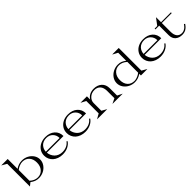

<svg xmlns="http://www.w3.org/2000/svg" viewBox="426 -2416 4096 4096"><g transform="rotate(-45 2474.0 -368.0)"><path d="M0 -750H191.9V-452.1Q281.2 -514.2 381.8 -514.2Q459.5 -514.2 526.9 -479.7Q594.2 -445.3 634.5 -385.3Q674.8 -325.2 674.8 -254.9Q674.8 -179.7 631.3 -117.7Q587.9 -55.7 520.3 -22.2Q452.6 11.2 378.9 11.2Q318.4 11.2 273.9 -6.8Q229.5 -24.9 186 -58.1L113.8 0H111.8V-684.1L0 -748ZM191.9 -92.8Q275.9 -16.1 370.1 -16.1Q462.4 -16.1 521.2 -82.3Q580.1 -148.4 580.1 -254.9Q580.1 -362.3 523.4 -425Q466.8 -487.8 368.2 -487.8Q327.6 -487.8 276.6 -467.3Q225.6 -446.8 191.9 -417Z M790.5 -250Q790.5 -327.6 830.3 -388.4Q870.1 -449.2 937.7 -481.7Q1005.4 -514.2 1088.9 -514.2Q1219.7 -514.2 1299.8 -443.4Q1379.9 -372.6 1379.9 -254.9H877.4Q881.3 -210 899.9 -168.9Q918.5 -127.9 949.2 -96.2Q980 -64.5 1025.6 -45.7Q1071.3 -26.9 1124.5 -26.9Q1196.3 -26.9 1252.9 -53.2Q1309.6 -79.6 1344.7 -129.9L1364.7 -115.2Q1325.7 -55.2 1253.9 -20.5Q1182.1 14.2 1093.8 14.2Q1026.9 14.2 969.7 -6.3Q912.6 -26.9 873.5 -62Q834.5 -97.2 812.5 -145.8Q790.5 -194.3 790.5 -250ZM876.5 -284.2H1291.5Q1291.5 -369.6 1235.4 -427.7Q1179.2 -485.8 1088.9 -485.8Q1040 -485.8 999.5 -469Q959 -452.1 932.9 -423.6Q906.7 -395 892.1 -359.1Q877.4 -323.2 876.5 -284.2Z M1472.2 -250Q1472.2 -327.6 1512 -388.4Q1551.8 -449.2 1619.4 -481.7Q1687 -514.2 1770.5 -514.2Q1901.4 -514.2 1981.4 -443.4Q2061.5 -372.6 2061.5 -254.9H1559.1Q1563 -210 1581.5 -168.9Q1600.1 -127.9 1630.9 -96.2Q1661.6 -64.5 1707.3 -45.7Q1752.9 -26.9 1806.2 -26.9Q1877.9 -26.9 1934.6 -53.2Q1991.2 -79.6 2026.4 -129.9L2046.4 -115.2Q2007.3 -55.2 1935.5 -20.5Q1863.8 14.2 1775.4 14.2Q1708.5 14.2 1651.4 -6.3Q1594.2 -26.9 1555.2 -62Q1516.1 -97.2 1494.1 -145.8Q1472.2 -194.3 1472.2 -250ZM1558.1 -284.2H1973.1Q1973.1 -369.6 1917 -427.7Q1860.8 -485.8 1770.5 -485.8Q1721.7 -485.8 1681.2 -469Q1640.6 -452.1 1614.5 -423.6Q1588.4 -395 1573.7 -359.1Q1559.1 -323.2 1558.1 -284.2Z M2140.1 -498V-500H2332V-401.9Q2365.2 -456.5 2420.9 -485.4Q2476.6 -514.2 2545.9 -514.2Q2659.2 -514.2 2729 -450.9Q2798.8 -387.7 2798.8 -273.9V-57.1L2909.2 -2V0H2606V-2L2718.8 -57.1V-273.9Q2718.8 -376.5 2670.4 -429.7Q2622.1 -482.9 2540 -482.9Q2450.7 -482.9 2391.4 -427.5Q2332 -372.1 2332 -298.8V-64.9L2442.9 -2V0H2140.1V-2L2252 -64.9V-439Z M3461.4 -686 3349.6 -745.1V-750H3541.5V-65.9L3653.8 -2V0H3461.4V-49.8Q3372.1 12.2 3271.5 12.2Q3193.8 12.2 3126.5 -22.2Q3059.1 -56.6 3018.8 -116.7Q2978.5 -176.8 2978.5 -247.1Q2978.5 -322.3 3022.2 -384.3Q3065.9 -446.3 3133.5 -479.7Q3201.2 -513.2 3274.9 -513.2Q3335 -513.2 3375.7 -495.6Q3416.5 -478 3461.4 -443.8ZM3073.7 -247.1Q3073.7 -139.6 3130.4 -76.9Q3187 -14.2 3285.6 -14.2Q3326.2 -14.2 3377 -34.7Q3427.7 -55.2 3461.4 -85V-409.2Q3377.4 -485.8 3283.7 -485.8Q3191.4 -485.8 3132.6 -419.7Q3073.7 -353.5 3073.7 -247.1Z M3741.2 -250Q3741.2 -327.6 3781 -388.4Q3820.8 -449.2 3888.4 -481.7Q3956.1 -514.2 4039.6 -514.2Q4170.4 -514.2 4250.5 -443.4Q4330.6 -372.6 4330.6 -254.9H3828.1Q3832 -210 3850.6 -168.9Q3869.1 -127.9 3899.9 -96.2Q3930.7 -64.5 3976.3 -45.7Q4022 -26.9 4075.2 -26.9Q4147 -26.9 4203.6 -53.2Q4260.3 -79.6 4295.4 -129.9L4315.4 -115.2Q4276.4 -55.2 4204.6 -20.5Q4132.8 14.2 4044.4 14.2Q3977.5 14.2 3920.4 -6.3Q3863.3 -26.9 3824.2 -62Q3785.2 -97.2 3763.2 -145.8Q3741.2 -194.3 3741.2 -250ZM3827.1 -284.2H4242.2Q4242.2 -369.6 4186 -427.7Q4129.9 -485.8 4039.6 -485.8Q3990.7 -485.8 3950.2 -469Q3909.7 -452.1 3883.5 -423.6Q3857.4 -395 3842.8 -359.1Q3828.1 -323.2 3827.1 -284.2Z M4907.7 -111.8Q4905.3 -108.9 4895.3 -95Q4885.3 -81.1 4876 -69.1Q4866.7 -57.1 4848.9 -41.5Q4831.1 -25.9 4811.5 -14.6Q4792 -3.4 4763.2 4.4Q4734.4 12.2 4701.7 12.2Q4605.5 12.2 4546.6 -39.3Q4487.8 -90.8 4487.8 -188V-476.1H4375V-500H4453.6L4565.9 -649.9H4567.9V-500H4866.7V-476.1H4567.9V-212.9Q4567.9 -119.6 4607.4 -69.3Q4647 -19 4720.7 -19Q4755.9 -19 4787.6 -34.7Q4819.3 -50.3 4841.6 -72.5Q4863.8 -94.7 4885.7 -127Z"/></g></svg>

Font: Messapia
Style: Regular
Weight: 400
Designer: Luca Marsano
Foundry: Collletttivo
Version: Version 1.000;FEAKit 1.0